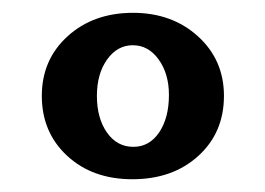

<svg xmlns="http://www.w3.org/2000/svg" viewBox="-20 -660 412 298"><path d="M185.5 -381.8Q123.5 -381.8 84.2 -418.2Q44.9 -454.6 44.9 -511.2Q44.9 -567.4 85 -603.8Q125 -640.1 186.5 -640.1Q247.1 -640.1 287.4 -603.5Q327.6 -566.9 327.6 -511.2Q327.6 -454.1 287.8 -418Q248 -381.8 185.5 -381.8ZM187 -432.1Q211.9 -432.1 227.1 -454.6Q242.2 -477.1 242.2 -512.7Q242.2 -545.4 226.3 -567.6Q210.4 -589.8 186 -589.8Q162.1 -589.8 146.2 -567.6Q130.4 -545.4 130.4 -511.2Q130.4 -476.6 146 -454.3Q161.6 -432.1 187 -432.1Z"/></svg>

Font: Elstob 8pt
Style: Bold
Weight: 700
Designer: Peter S. Baker
Version: Version 1.015